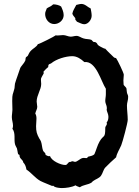

<svg xmlns="http://www.w3.org/2000/svg" viewBox="-20 -909 707 974"><path d="M630 -420C630 -426 625 -433 624 -439C622 -447 623 -455 621 -462C618 -468 607 -476 607 -480C607 -488 606 -494 606 -501C606 -511 608 -520 608 -530C608 -539 576 -605 569 -614L559 -617C544 -632 528 -646 514 -662C508 -662 503 -666 498 -668C465 -684 480 -685 466 -694C462 -697 457 -695 453 -697C449 -700 447 -705 443 -707C435 -711 415 -710 404 -714C392 -717 381 -727 368 -727C358 -727 349 -723 339 -723C326 -723 314 -731 300 -731C291 -731 282 -729 272 -729C269 -729 266 -729 263 -730C258 -725 179 -685 172 -685C166 -671 147 -663 137 -652C129 -644 126 -636 121 -626C118 -622 113 -621 111 -617C109 -612 110 -606 108 -601C102 -587 85 -572 82 -562C74 -536 63 -510 56 -485C54 -476 55 -467 53 -459C45 -427 42 -435 42 -396C42 -381 43 -367 43 -352C43 -340 40 -328 40 -315C40 -300 46 -286 46 -271C46 -266 45 -261 43 -256C60 -233 50 -203 56 -178C58 -170 63 -163 66 -156C69 -146 69 -136 72 -127L79 -123V-121C79 -102 96 -101 98 -85C108 -75 112 -62 114 -49C140 -32 158 -6 185 9C205 19 226 26 246 35C248 29 254 37 256 38C265 43 284 45 294 45C314 45 345 41 363 31C369 36 378 38 385 41C403 28 425 29 443 18C447 16 449 11 453 9C465 0 482 -4 492 -17C501 -29 504 -48 514 -59C531 -77 550 -94 569 -111C573 -132 586 -151 595 -172C602 -189 628 -286 628 -301C628 -325 624 -350 624 -374C624 -389 631 -403 630 -418ZM530 -317C530 -306 528 -295 521 -288C526 -274 514 -271 514 -260C514 -204 506 -228 485 -191C474 -172 468 -147 459 -127C451 -118 437 -117 427 -114L421 -107H417C411 -107 404 -109 398 -107C386 -104 371 -88 361 -88C356 -88 352 -91 346 -91C344 -91 342 -90 340 -88C323 -90 325 -72 311 -72C288 -72 241 -93 234 -117C222 -115 220 -120 211 -123C213 -134 201 -137 198 -146C193 -160 193 -177 188 -191C186 -197 182 -202 179 -207C167 -229 163 -242 163 -269C163 -282 165 -294 165 -307C165 -316 164 -325 159 -333C161 -345 169 -355 169 -367C169 -376 166 -385 166 -394C166 -426 189 -454 189 -483C189 -492 187 -501 188 -510C190 -518 202 -535 202 -538C202 -541 200 -543 201 -546C202 -548 222 -568 224 -568C226 -572 224 -578 227 -581C230 -585 236 -585 240 -588C265 -609 313 -624 347 -624C370 -624 391 -610 408 -594C468 -602 493 -494 517 -459V-431C517 -419 514 -408 514 -396C514 -384 522 -374 522 -362C522 -358 522 -355 521 -352C523 -340 530 -330 530 -317ZM445 -829C445 -842 442 -854 440 -866C424 -873 412 -889 393 -889C385 -889 376 -886 367 -884C360 -869 350 -857 347 -840C349 -831 357 -824 362 -817C360 -805 367 -807 370 -799C381 -795 396 -786 407 -786C428 -786 445 -810 445 -829ZM303 -832C303 -848 296 -863 290 -876C281 -883 262 -887 251 -887C249 -887 245 -883 244 -882C236 -875 224 -872 217 -866C214 -855 209 -850 209 -838C209 -812 228 -787 255 -787C280 -787 303 -807 303 -832Z"/></svg>

Font: Margarine
Style: Regular
Weight: 400
Designer: Astigmatic (AOETI)
Foundry: Astigmatic (AOETI)
Version: Version 1.000